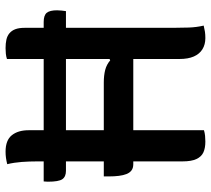

<svg xmlns="http://www.w3.org/2000/svg" viewBox="-54 -695 758 690"><g transform="rotate(-90 325.0 -350.0)"><path d="M18 -572H591Q615 -572 624 -561Q633 -550 633 -524Q633 -516 632 -507.5Q631 -499 630 -492H56Q35 -492 26 -505Q17 -518 17 -557Q17 -561 17.5 -565Q18 -569 18 -572ZM80 -703Q92 -706 102.5 -707.5Q113 -709 125 -709Q166 -709 184 -686.5Q202 -664 202 -626Q202 -547 202 -468.5Q202 -390 202 -311Q202 -232 202 -153.5Q202 -75 202 4Q192 7 182 8Q172 9 161 9Q138 9 122.5 2Q107 -5 98.5 -23Q90 -41 90 -73Q90 -160 90 -247Q90 -334 90 -421Q90 -508 90 -594Q90 -624 88 -651Q86 -678 80 -703ZM36 -356H373Q399 -356 418.5 -351Q438 -346 453 -333L485 -348V-250H80Q66 -250 57.5 -256.5Q49 -263 44.5 -274.5Q40 -286 38 -302Q36 -318 36 -338ZM578 3Q566 6 556 7.5Q546 9 533 9Q510 9 493 -1.5Q476 -12 467 -32.5Q458 -53 458 -84Q458 -162 458 -239Q458 -316 458 -393Q458 -470 458 -548Q458 -626 458 -704Q467 -707 477 -708Q487 -709 497 -709Q514 -709 527.5 -706Q541 -703 550.5 -695Q560 -687 565 -674Q570 -661 570 -640Q570 -579 570 -514Q570 -449 570 -381.5Q570 -314 570 -245Q570 -176 570 -107Q570 -78 571 -50.5Q572 -23 578 3Z"/></g></svg>

Font: Recursive Casual Medium
Style: Regular
Weight: 500
Version: Version 1.047